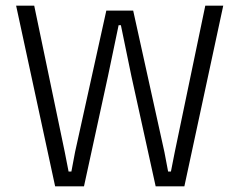

<svg xmlns="http://www.w3.org/2000/svg" viewBox="-20 -659 846 679"><path d="M277 0H175L37 -639H101L209 -121.5L222.5 -52.5H232.5L245.5 -121.5L356 -621.5H451L561.5 -121L574.5 -52.5H584.5L598 -121L706 -639H769.5L632 0H530.5L444.5 -390.5L407.5 -570H399.5L362 -390.5Z"/></svg>

Font: Anek Malayalam Light
Style: Regular
Weight: 300
Version: Version 1.003